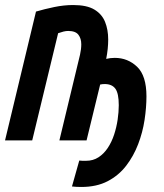

<svg xmlns="http://www.w3.org/2000/svg" viewBox="-70 -558 650 763"><path d="M253 185Q243 185 233.5 184.5Q224 184 216 183L245 80Q252 81 257.5 81Q263 81 272 81Q300 81 321.5 67Q343 53 358.5 29.5Q374 6 383.5 -23Q393 -52 397.5 -82.5Q402 -113 402 -140Q402 -187 388.5 -205.5Q375 -224 346 -224Q341 -224 336.5 -223.5Q332 -223 328 -222L274 0H166L237 -295Q243 -318 248 -340.5Q253 -363 253 -382Q253 -405 241.5 -420Q230 -435 201 -435Q192 -435 182 -432.5Q172 -430 161 -426L58 0H-50L73 -512Q107 -522 145.5 -530Q184 -538 221 -538Q275 -538 305 -520Q335 -502 347.5 -471Q360 -440 360 -401Q360 -383 358 -363.5Q356 -344 352 -324Q360 -326 368.5 -327Q377 -328 386 -328Q438 -328 475 -292.5Q512 -257 512 -175Q512 -131 504.5 -81.5Q497 -32 479 15Q461 62 431.5 100.5Q402 139 358 162Q314 185 253 185Z"/></svg>

Font: Ubuntu Sans Mono
Style: Bold Italic
Weight: 700
Italic angle: -13.5°
Monospace: yes
Designer: Dalton Maag Ltd
Foundry: Dalton Maag Ltd
Version: Version 1.006